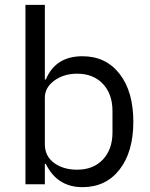

<svg xmlns="http://www.w3.org/2000/svg" viewBox="-20 -760 620 792"><path d="M85 0V-740H165V-432H169Q209 -528 320 -528Q417 -528 473.5 -455Q530 -382 530 -258Q530 -134 473.5 -61Q417 12 320 12Q216 12 169 -84H165V0ZM298 -60Q365 -60 404.5 -102Q444 -144 444 -214V-302Q444 -372 404.5 -414Q365 -456 298 -456Q243 -456 204 -427.5Q165 -399 165 -357V-165Q165 -116 203 -88Q241 -60 298 -60Z"/></svg>

Font: Aneliza
Style: Regular
Weight: 400
Designer: Mike Abbink, Paul van der Laan, Pieter van Rosmalen
Foundry: Bold Monday
Version: Version 3.0